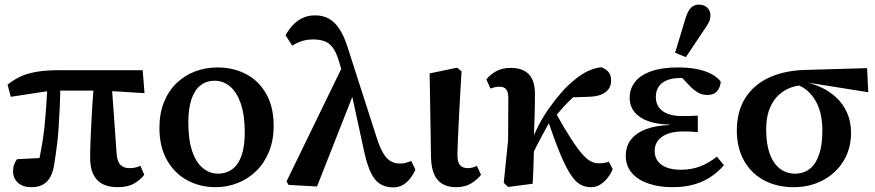

<svg xmlns="http://www.w3.org/2000/svg" viewBox="-20 -802 3816 837"><path d="M117 14Q79 14 58 -5.5Q37 -25 37 -55Q37 -72 41.5 -84.5Q46 -97 54 -108Q77 -109 102 -110.5Q127 -112 152.5 -113Q178 -114 202 -114L142 -65Q148 -91 153.5 -119Q159 -147 164.5 -179.5Q170 -212 174 -251Q178 -290 181.5 -339Q185 -388 188 -449H243Q243 -385 240.5 -335Q238 -285 235.5 -246.5Q233 -208 229.5 -178.5Q226 -149 222.5 -126Q219 -103 216 -83Q208 -34 184 -10Q160 14 117 14ZM27 -380 13 -433Q35 -451 63.5 -465.5Q92 -480 134 -488Q176 -496 239 -496H602L610 -396L429 -407H204ZM493 14Q433 14 403 -18Q373 -50 373 -114Q373 -147 374.5 -184Q376 -221 378 -262.5Q380 -304 383 -350Q386 -396 390 -446H466L488 -138Q490 -100 504 -84.5Q518 -69 545 -69Q560 -69 571.5 -72Q583 -75 592 -79L609 -40Q592 -18 564.5 -2Q537 14 493 14Z M920 14Q852 14 796.5 -16Q741 -46 708 -104Q675 -162 675 -245Q675 -307 694.5 -356Q714 -405 749 -439Q784 -473 830 -490.5Q876 -508 928 -508Q997 -508 1052.5 -479Q1108 -450 1140.5 -393Q1173 -336 1173 -253Q1173 -191 1153 -141.5Q1133 -92 1098 -57.5Q1063 -23 1017 -4.5Q971 14 920 14ZM930 -45Q968 -45 994.5 -66Q1021 -87 1034 -127Q1047 -167 1047 -223Q1047 -301 1029.5 -351Q1012 -401 982.5 -425.5Q953 -450 916 -450Q879 -450 853 -429Q827 -408 814 -367.5Q801 -327 801 -269Q801 -192 818 -142.5Q835 -93 864.5 -69Q894 -45 930 -45Z M1238 4 1229 -11 1478 -523 1525 -403 1362 11ZM1694 15Q1662 15 1638 0.5Q1614 -14 1597.5 -47.5Q1581 -81 1568 -139L1514 -388H1501L1457 -537Q1445 -576 1429.5 -596Q1414 -616 1393 -623Q1372 -630 1345 -630Q1317 -630 1295 -622.5Q1273 -615 1254 -603L1225 -648Q1238 -673 1256.5 -692.5Q1275 -712 1299 -723.5Q1323 -735 1354 -735Q1388 -735 1414 -720.5Q1440 -706 1460.5 -674.5Q1481 -643 1497 -591L1623 -199Q1637 -156 1652 -132Q1667 -108 1684.5 -98.5Q1702 -89 1723 -89Q1738 -89 1750.5 -92.5Q1763 -96 1773 -100L1791 -62Q1782 -42 1768.5 -24.5Q1755 -7 1736.5 4Q1718 15 1694 15Z M1969 14Q1933 14 1909 0Q1885 -14 1872.5 -42.5Q1860 -71 1859 -115L1853 -482L1973 -507L1992 -491Q1988 -420 1984.5 -360.5Q1981 -301 1979 -255Q1977 -209 1975.5 -177Q1974 -145 1974 -128Q1974 -95 1985.5 -82Q1997 -69 2018 -69Q2031 -69 2041 -72Q2051 -75 2059 -79L2077 -40Q2061 -19 2034 -2.5Q2007 14 1969 14Z M2195 13 2176 -5 2195 -191 2196 -375Q2196 -400 2187 -412Q2178 -424 2157 -424Q2146 -424 2136 -421.5Q2126 -419 2118 -416L2100 -456Q2117 -477 2143 -491.5Q2169 -506 2206 -506Q2260 -506 2286.5 -477Q2313 -448 2312 -388Q2312 -344 2310.5 -293.5Q2309 -243 2307 -196L2309 -194Q2308 -162 2307 -127.5Q2306 -93 2305 -60.5Q2304 -28 2302 -1ZM2290 -104 2263 -180H2292L2327 -254Q2348 -294 2374.5 -331.5Q2401 -369 2428.5 -400Q2456 -431 2480 -450Q2510 -476 2539.5 -490.5Q2569 -505 2601 -509Q2619 -503 2631.5 -489.5Q2644 -476 2644 -451Q2644 -418 2618.5 -399.5Q2593 -381 2546 -380L2449 -377L2540 -426Q2510 -406 2483.5 -382.5Q2457 -359 2432.5 -331.5Q2408 -304 2384 -272L2374 -267Q2359 -240 2344.5 -213.5Q2330 -187 2316.5 -160Q2303 -133 2290 -104ZM2555 14Q2531 14 2510 2.5Q2489 -9 2468 -40.5Q2447 -72 2422.5 -130.5Q2398 -189 2366 -284L2398 -318Q2439 -244 2468.5 -198.5Q2498 -153 2519 -129.5Q2540 -106 2557 -98Q2574 -90 2590 -90Q2604 -90 2615 -92Q2626 -94 2634 -97L2651 -65Q2643 -45 2629 -27Q2615 -9 2597 2.5Q2579 14 2555 14Z M2912 14Q2853 14 2806.5 -2Q2760 -18 2734 -48.5Q2708 -79 2708 -123Q2708 -165 2731 -194Q2754 -223 2796.5 -239Q2839 -255 2898 -257V-259Q2846 -260 2807 -273.5Q2768 -287 2746.5 -313Q2725 -339 2725 -376Q2725 -415 2748.5 -445Q2772 -475 2819 -491.5Q2866 -508 2935 -508Q2985 -508 3022 -500Q3059 -492 3084 -478Q3109 -464 3122 -446Q3120 -421 3106 -404.5Q3092 -388 3064 -388Q3048 -388 3034.5 -393Q3021 -398 3007 -409Q2993 -420 2975 -440L2937 -480L3010 -476L3037 -451Q3018 -456 2995.5 -459Q2973 -462 2946 -462Q2911 -462 2887 -452Q2863 -442 2851 -423.5Q2839 -405 2839 -379Q2839 -353 2852 -334.5Q2865 -316 2890.5 -306Q2916 -296 2954 -296Q2972 -296 2987.5 -296.5Q3003 -297 3022 -298V-226Q3002 -228 2988 -228.5Q2974 -229 2959 -229Q2927 -229 2903 -222.5Q2879 -216 2864 -204.5Q2849 -193 2841.5 -178Q2834 -163 2834 -144Q2834 -119 2846.5 -101Q2859 -83 2884.5 -72.5Q2910 -62 2948 -62Q2995 -62 3033 -77Q3071 -92 3105 -119L3136 -82Q3114 -56 3083 -34Q3052 -12 3009.5 1Q2967 14 2912 14ZM2923 -572 2968 -721Q2978 -754 2992 -768Q3006 -782 3026 -782Q3048 -782 3062.5 -769.5Q3077 -757 3077 -735Q3077 -718 3070 -704.5Q3063 -691 3049 -671L2970 -553Z M3440 14Q3368 14 3312.5 -15Q3257 -44 3225 -99Q3193 -154 3192 -231Q3192 -316 3228.5 -374Q3265 -432 3331 -463Q3397 -494 3486 -497L3760 -505L3765 -400L3500 -442L3479 -431Q3430 -427 3394.5 -403.5Q3359 -380 3339.5 -338.5Q3320 -297 3320 -238Q3320 -175 3335.5 -132Q3351 -89 3379.5 -67Q3408 -45 3446 -45Q3483 -45 3509.5 -65.5Q3536 -86 3550.5 -128Q3565 -170 3565 -232Q3565 -271 3557.5 -304.5Q3550 -338 3534.5 -364Q3519 -390 3498 -408Q3477 -426 3450 -434L3471 -448Q3515 -441 3554.5 -423.5Q3594 -406 3624.5 -378Q3655 -350 3672.5 -311Q3690 -272 3690 -223Q3690 -154 3657.5 -100.5Q3625 -47 3568 -16.5Q3511 14 3440 14Z"/></svg>

Font: Source Serif 4 SemiBold
Style: Regular
Weight: 600
Designer: Frank Grießhammer
Foundry: Adobe Systems Incorporated
Version: Version 4.004;hotconv 1.0.116;makeotfexe 2.5.65601